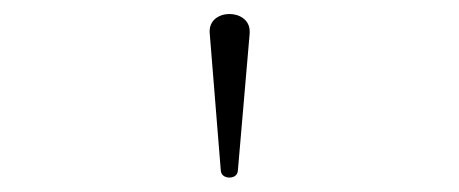

<svg xmlns="http://www.w3.org/2000/svg" viewBox="-20 -592 645 270"><path d="M314.5 -352.1 331.1 -544.9V-547.9C331.1 -564 316.9 -572.3 302.7 -572.3C288.1 -572.3 273.4 -563.5 274.9 -545.4L290.5 -352.1C291 -345.2 296.9 -342.3 302.7 -342.3C308.6 -342.3 314 -345.2 314.5 -352.1Z"/></svg>

Font: Cutive Mono
Style: Regular
Weight: 400
Monospace: yes
Designer: Vernon Adams
Foundry: Vernon Adams
Version: Version 1.002